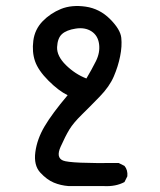

<svg xmlns="http://www.w3.org/2000/svg" viewBox="-20 -503 540 650"><path d="M212.9 127Q185.5 125 162.1 115.2Q138.7 105.5 116.2 81.1Q93.8 56.6 99.6 12.2Q105.5 -32.2 130.9 -75.2Q156.2 -118.2 209 -180.7Q178.7 -195.3 144 -230Q109.4 -264.6 98.6 -295.9Q87.9 -327.1 92.8 -365.2Q97.7 -403.3 124 -430.7Q150.4 -458 186.5 -472.7Q222.7 -487.3 270 -480.5Q317.4 -473.6 352.5 -438.5Q387.7 -403.3 390.6 -375Q393.6 -346.7 386.7 -312.5Q379.9 -278.3 365.2 -244.1Q350.6 -210 317.9 -176.3Q285.2 -142.6 256.8 -114.7Q228.5 -86.9 214.8 -64.5Q201.2 -42 185.1 -5.9Q168.9 30.3 193.4 40.5Q217.8 50.8 381.8 48.8L401.4 58.6Q413.1 72.3 411.1 93.8L401.4 113.3Q372.1 128.9 333 127ZM272.5 -237.3Q290 -266.6 304.7 -295.9Q319.3 -325.2 315.4 -354Q311.5 -382.8 289.6 -397Q267.6 -411.1 236.3 -406.2Q205.1 -401.4 189.9 -387.7Q174.8 -374 173.3 -343.8Q171.9 -313.5 203.1 -282.7Q234.4 -252 272.5 -237.3Z"/></svg>

Font: JasonHandwriting2
Style: Regular
Weight: 400
Version: Version 1.05.10